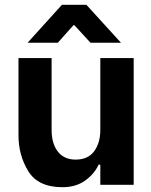

<svg xmlns="http://www.w3.org/2000/svg" viewBox="-20 -770 631 800"><path d="M57 -528H195V-229Q195 -172 221 -138.5Q247 -105 295 -105Q347 -105 372.5 -140Q398 -175 398 -229V-528H537V0H398V-84H391Q373 -45 334.5 -17.5Q296 10 240 10Q139 10 98 -56.5Q57 -123 57 -206ZM238 -750H340L484 -592H357L290 -665H286L221 -592H95Z"/></svg>

Font: Lopes Sans
Style: Bold
Weight: 700
Designer: Gabriel Lam, Diego Maldonado
Foundry: TypeRant, Foresti Design
Version: Version 4.000